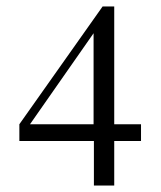

<svg xmlns="http://www.w3.org/2000/svg" viewBox="-20 -575 498 595"><path d="M417 -190V-138H334V0H271V-138H40V-190L298 -555H334V-190ZM270 -190V-472L73 -190Z"/></svg>

Font: Pomorsky Unicode
Style: Medium
Weight: 500
Version: 1.1